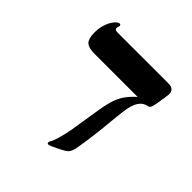

<svg xmlns="http://www.w3.org/2000/svg" viewBox="-165 -712 847 847"><g transform="rotate(45 259.0 -288.0)"><path d="M120.1 -415Q84.5 -415 69.8 -429.2Q55.2 -443.4 55.2 -481.9Q55.2 -508.8 63.2 -533Q71.3 -557.1 84 -572.5Q96.7 -587.9 106 -587.9Q113.8 -587.9 113.8 -580.1L111.3 -572.8L109.9 -564Q109.9 -553.2 127.9 -553.2H444.8Q481 -553.2 481 -522L478 -496.1L470.2 -449.2Q464.8 -419.9 454.1 -418.9Q427.2 -414.6 412.1 -391.6Q397 -368.7 391.1 -318.8L385.7 -270Q375 -148.9 359.9 -64.9Q354.5 -40.5 345.9 -31.2Q337.4 -22 303 -4.9Q268.6 12.2 261.2 12.2Q253.9 12.2 253.9 4.9Q253.9 0.5 256.3 -2.9Q271 -23.4 287.1 -106L304.2 -213.4Q314.9 -285.6 324 -314.9Q333 -344.2 348.1 -367.2Q363.3 -390.1 391.1 -415Z"/></g></svg>

Font: Liberation Serif
Style: Bold Italic
Weight: 700
Italic angle: -16.333°
Designer: Steve Matteson
Foundry: Ascender Corporation
Version: Version 2.1.5